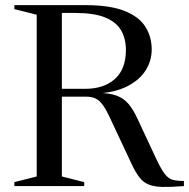

<svg xmlns="http://www.w3.org/2000/svg" viewBox="-20 -725 736 748"><path d="M312 -379Q385 -379 427.8 -417.5Q470.5 -456 470.5 -530Q470.5 -575 451.5 -607.2Q432.5 -639.5 389.5 -657Q346.5 -674.5 274.5 -674.5H144L144.5 -705H312Q408.5 -705 465 -682.5Q521.5 -660 546.2 -621Q571 -582 571 -532.5Q571 -488.5 547.8 -451.5Q524.5 -414.5 478.5 -390.2Q432.5 -366 364.5 -361V-363Q407.5 -362.5 434.8 -352.2Q462 -342 480.8 -320Q499.5 -298 516.5 -260.5L588.5 -106.5Q607.5 -66 621.8 -47.5Q636 -29 653 -24.5Q670 -20 696.5 -20V0Q646 4 613.2 3.2Q580.5 2.5 559.5 -6Q538.5 -14.5 523.8 -33.2Q509 -52 494 -83.5L414 -254Q397 -292 383 -312.5Q369 -333 353.2 -340.8Q337.5 -348.5 313.5 -348.5H144.5L144 -379ZM221 -705V-37.5L308 -15.5V0H36V-15.5L123 -37.5V-667.5L36 -689.5V-705Z"/></svg>

Font: Newsreader 60pt
Style: Regular
Weight: 400
Designer: Hugues Gentile
Foundry: Production Type
Version: Version 1.003